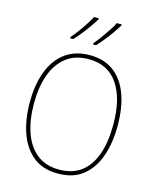

<svg xmlns="http://www.w3.org/2000/svg" viewBox="-138 -1046 940 1150"><g transform="rotate(15 332.5 -471.0)"><path d="M605 -358Q605 -255 576.5 -171.5Q548 -88 488 -39Q428 10 332 10Q237 10 177 -39.5Q117 -89 88.5 -172.5Q60 -256 60 -359Q60 -471 92 -553.5Q124 -636 185.5 -680.5Q247 -725 336 -725Q425 -725 485 -680Q545 -635 575 -552.5Q605 -470 605 -358ZM86 -359Q86 -256 113.5 -178.5Q141 -101 195.5 -58Q250 -15 333 -15Q417 -15 471 -57Q525 -99 551.5 -176Q578 -253 578 -358Q578 -521 516 -610.5Q454 -700 336 -700Q252 -700 196.5 -657Q141 -614 113.5 -537.5Q86 -461 86 -359ZM471 -945Q459 -925 439.5 -897Q420 -869 397.5 -841Q375 -813 355 -792H336V-799Q353 -819 373.5 -847Q394 -875 412.5 -903Q431 -931 441 -952H471ZM329 -945Q317 -925 297.5 -897Q278 -869 255.5 -841Q233 -813 213 -792H194V-799Q212 -820 232.5 -847.5Q253 -875 271 -903Q289 -931 300 -952H329Z"/></g></svg>

Font: Noto Sans Thai SemCond Thin
Style: Regular
Weight: 100
Width: 4
Designer: Monotype Design Team
Foundry: Monotype Imaging Inc.
Version: Version 2.002; ttfautohint (v1.8.4.7-5d5b)